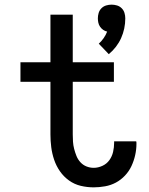

<svg xmlns="http://www.w3.org/2000/svg" viewBox="-20 -798 640 826"><path d="M448 -565 405 -610Q417 -621 426 -634Q435 -647 441 -662Q432 -664 424 -669.5Q416 -675 410.5 -683Q405 -691 403 -700.5Q401 -710 401 -719Q401 -731 404.5 -742.5Q408 -754 416.5 -762.5Q425 -771 436.5 -774.5Q448 -778 460 -778Q472 -778 483.5 -774.5Q495 -771 503.5 -762.5Q512 -754 515.5 -742.5Q519 -731 519 -719Q519 -697 514.5 -675.5Q510 -654 501 -634Q492 -614 478.5 -596.5Q465 -579 448 -565ZM383 8Q355 8 327.5 1.5Q300 -5 277 -21.5Q254 -38 238 -61Q222 -84 213 -110.5Q204 -137 200.5 -164.5Q197 -192 197 -220V-446H68V-530H197V-735H293V-530H470V-446H293V-220Q293 -204 294 -188.5Q295 -173 299 -157.5Q303 -142 309 -127Q315 -112 326 -100Q337 -88 352 -82Q367 -76 383 -76Q402 -76 420.5 -84.5Q439 -93 450.5 -109Q462 -125 466.5 -144.5Q471 -164 471 -184Q471 -185 471 -187Q471 -189 471 -190H566Q567 -187 567 -184.5Q567 -182 567 -179Q567 -155 561.5 -130.5Q556 -106 545.5 -83.5Q535 -61 517.5 -42.5Q500 -24 478.5 -12.5Q457 -1 432 3.5Q407 8 383 8Z"/></svg>

Font: Iosevka Curly Medium Extended
Style: Regular
Weight: 500
Width: 7
Monospace: yes
Designer: Belleve Invis
Foundry: Belleve Invis
Version: Version 11.1.0; ttfautohint (v1.8.3)